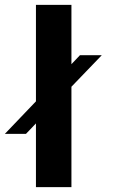

<svg xmlns="http://www.w3.org/2000/svg" viewBox="-83 -770 466 790"><path d="M246.1 -543H335.9L210.9 -413.1V0H64.9V-262.2L23.9 -219.2H-63L64.9 -353V-750H210.9V-505.9Z"/></svg>

Font: Oakes Grotesk
Style: Bold
Weight: 700
Designer: Samuel Oakes
Foundry: Samuel Oakes
Version: Version 1.0 | wf-rip DC20170320